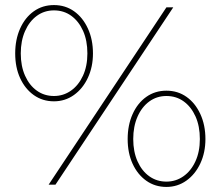

<svg xmlns="http://www.w3.org/2000/svg" viewBox="-20 -729 871 758"><path d="M172 0 637 -700H664L199 0ZM40 -518Q40 -573 59.5 -616.5Q79 -660 113.5 -684.5Q148 -709 193 -709Q238 -709 272.5 -684.5Q307 -660 327 -616.5Q347 -573 347 -518Q347 -465 327 -422Q307 -379 272 -354Q237 -329 193 -329Q148 -329 113.5 -353.5Q79 -378 59.5 -420.5Q40 -463 40 -518ZM325 -518Q325 -569 308 -607Q291 -645 261.5 -666.5Q232 -688 193 -688Q155 -688 125.5 -666.5Q96 -645 79 -606.5Q62 -568 62 -518Q62 -468 79 -430Q96 -392 125.5 -371Q155 -350 193 -350Q230 -350 260 -371Q290 -392 307.5 -430Q325 -468 325 -518ZM484 -180Q484 -235 503.5 -278.5Q523 -322 557.5 -346.5Q592 -371 637 -371Q682 -371 716.5 -346.5Q751 -322 771 -278.5Q791 -235 791 -180Q791 -127 771 -84Q751 -41 716 -16Q681 9 637 9Q592 9 557.5 -15.5Q523 -40 503.5 -82.5Q484 -125 484 -180ZM769 -180Q769 -231 752 -269Q735 -307 705.5 -328.5Q676 -350 637 -350Q599 -350 569.5 -328.5Q540 -307 523 -268.5Q506 -230 506 -180Q506 -130 523 -92Q540 -54 569.5 -33Q599 -12 637 -12Q674 -12 704 -33Q734 -54 751.5 -92Q769 -130 769 -180Z"/></svg>

Font: Mach Thin
Style: Regular
Weight: 250
Version: Version 1.002